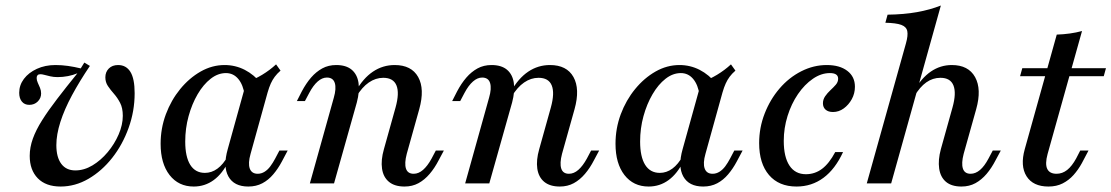

<svg xmlns="http://www.w3.org/2000/svg" viewBox="-20 -661 4006 692"><path d="M198.4 11.3Q145.2 11.3 116.1 -18.5Q87.1 -48.4 87.1 -99.2Q87.1 -129.8 98.4 -161.3Q109.7 -192.7 131.9 -227.8Q154 -262.9 185.9 -304.4Q217.7 -346 258.9 -396.8Q243.5 -390.3 225 -386.7Q206.5 -383.1 187.9 -383.1Q173.4 -383.1 161.3 -385.9Q149.2 -388.7 140.3 -391.1Q131.5 -393.5 125.8 -393.5Q118.5 -393.5 115.3 -389.9Q112.1 -386.3 112.1 -379.8Q112.1 -371.8 116.1 -362.9Q120.2 -354 124.2 -344.4Q128.2 -334.7 128.2 -324.2Q128.2 -307.3 116.1 -295.2Q104 -283.1 85.5 -283.1Q68.5 -283.1 58.9 -294.8Q49.2 -306.5 49.2 -326.6Q49.2 -354 66.1 -376.6Q83.1 -399.2 112.9 -412.9Q142.7 -426.6 179.8 -426.6Q202.4 -426.6 225 -423.4Q247.6 -420.2 271 -414.5L283.9 -435.5L304 -423.4Q266.9 -368.5 239.5 -317.7Q212.1 -266.9 197.6 -221.4Q183.1 -175.8 183.1 -137.9Q183.1 -94.4 200.8 -70.6Q218.5 -46.8 251.6 -46.8Q283.1 -46.8 313.3 -64.9Q343.5 -83.1 368.1 -112.5Q392.7 -141.9 407.7 -176.6Q422.6 -211.3 422.6 -243.5Q422.6 -271.8 412.9 -290.3Q403.2 -308.9 390.7 -323Q378.2 -337.1 369 -350.8Q359.7 -364.5 359.7 -382.3Q359.7 -401.6 372.2 -414.1Q384.7 -426.6 405.6 -426.6Q434.7 -426.6 450 -402Q465.3 -377.4 465.3 -325Q465.3 -260.5 443.5 -200Q421.8 -139.5 384.3 -91.9Q346.8 -44.4 298.8 -16.5Q250.8 11.3 198.4 11.3Z M678.2 11.3Q623.4 11.3 591.1 -30.2Q558.9 -71.8 558.9 -142.7Q558.9 -198.4 577.8 -249.2Q596.8 -300 629.4 -339.9Q662.1 -379.8 703.2 -403.2Q744.4 -426.6 789.5 -426.6Q828.2 -426.6 862.1 -409.3Q896 -391.9 922.6 -358.9L862.1 -316.9Q856.5 -355.6 838.7 -376.6Q821 -397.6 794.4 -397.6Q765.3 -397.6 739.1 -377Q712.9 -356.5 692.3 -321.4Q671.8 -286.3 659.7 -242.3Q647.6 -198.4 647.6 -150.8Q647.6 -96 665.7 -66.9Q683.9 -37.9 718.5 -37.9Q742.7 -37.9 763.7 -53.2Q784.7 -68.5 801.6 -99.2L804 -80.6Q782.3 -35.5 750.4 -12.1Q718.5 11.3 678.2 11.3ZM875 11.3Q823.4 11.3 803.2 -25Q783.1 -61.3 800.8 -123.4L867.7 -364.5Q897.6 -375 925 -391.5Q952.4 -408.1 975 -429L991.1 -406.5Q978.2 -395.2 970.2 -384.3Q962.1 -373.4 956 -360.1Q950 -346.8 944.4 -327.4L883.1 -106.5Q873.4 -72.6 880.2 -53.6Q887.1 -34.7 908.9 -34.7Q921.8 -34.7 933.5 -41.9Q945.2 -49.2 954.4 -61.7Q963.7 -74.2 971.8 -89.5L987.1 -118.5H1016.9L996 -79Q982.3 -53.2 964.9 -32.7Q947.6 -12.1 925.4 -0.4Q903.2 11.3 875 11.3Z M1437.9 11.3Q1402.4 11.3 1381.9 -5.6Q1361.3 -22.6 1356.9 -53.2Q1352.4 -83.9 1363.7 -123.4L1405.6 -273.4Q1420.2 -325.8 1408.9 -353.2Q1397.6 -380.6 1361.3 -380.6Q1333.9 -380.6 1309.3 -363.7Q1284.7 -346.8 1264.5 -312.9L1261.3 -330.6Q1288.7 -379 1324.2 -402.8Q1359.7 -426.6 1402.4 -426.6Q1462.9 -426.6 1487.1 -383.5Q1511.3 -340.3 1491.1 -267.7L1446 -106.5Q1437.1 -72.6 1443.1 -53.6Q1449.2 -34.7 1471 -34.7Q1488.7 -34.7 1504.8 -48.8Q1521 -62.9 1535.5 -89.5L1550.8 -118.5H1579.8L1561.3 -83.9Q1546.8 -55.6 1528.6 -34.3Q1510.5 -12.9 1488.3 -0.8Q1466.1 11.3 1437.9 11.3ZM1096.8 0 1183.1 -308.9Q1192.7 -341.9 1186.7 -361.7Q1180.6 -381.5 1158.1 -381.5Q1141.1 -381.5 1125 -367.3Q1108.9 -353.2 1094.4 -325.8L1079 -296.8H1050L1067.7 -331.5Q1083.1 -360.5 1101.2 -381.5Q1119.4 -402.4 1141.5 -414.5Q1163.7 -426.6 1191.9 -426.6Q1227.4 -426.6 1247.6 -409.7Q1267.7 -392.7 1272.2 -362.1Q1276.6 -331.5 1266.1 -291.9L1183.9 0Z M1997.6 11.3Q1962.1 11.3 1941.5 -5.6Q1921 -22.6 1916.5 -53.2Q1912.1 -83.9 1923.4 -123.4L1965.3 -273.4Q1979.8 -325.8 1968.5 -353.2Q1957.3 -380.6 1921 -380.6Q1893.5 -380.6 1869 -363.7Q1844.4 -346.8 1824.2 -312.9L1821 -330.6Q1848.4 -379 1883.9 -402.8Q1919.4 -426.6 1962.1 -426.6Q2022.6 -426.6 2046.8 -383.5Q2071 -340.3 2050.8 -267.7L2005.6 -106.5Q1996.8 -72.6 2002.8 -53.6Q2008.9 -34.7 2030.6 -34.7Q2048.4 -34.7 2064.5 -48.8Q2080.6 -62.9 2095.2 -89.5L2110.5 -118.5H2139.5L2121 -83.9Q2106.5 -55.6 2088.3 -34.3Q2070.2 -12.9 2048 -0.8Q2025.8 11.3 1997.6 11.3ZM1656.5 0 1742.7 -308.9Q1752.4 -341.9 1746.4 -361.7Q1740.3 -381.5 1717.7 -381.5Q1700.8 -381.5 1684.7 -367.3Q1668.5 -353.2 1654 -325.8L1638.7 -296.8H1609.7L1627.4 -331.5Q1642.7 -360.5 1660.9 -381.5Q1679 -402.4 1701.2 -414.5Q1723.4 -426.6 1751.6 -426.6Q1787.1 -426.6 1807.3 -409.7Q1827.4 -392.7 1831.9 -362.1Q1836.3 -331.5 1825.8 -291.9L1743.5 0Z M2317.7 11.3Q2262.9 11.3 2230.6 -30.2Q2198.4 -71.8 2198.4 -142.7Q2198.4 -198.4 2217.3 -249.2Q2236.3 -300 2269 -339.9Q2301.6 -379.8 2342.7 -403.2Q2383.9 -426.6 2429 -426.6Q2467.7 -426.6 2501.6 -409.3Q2535.5 -391.9 2562.1 -358.9L2501.6 -316.9Q2496 -355.6 2478.2 -376.6Q2460.5 -397.6 2433.9 -397.6Q2404.8 -397.6 2378.6 -377Q2352.4 -356.5 2331.9 -321.4Q2311.3 -286.3 2299.2 -242.3Q2287.1 -198.4 2287.1 -150.8Q2287.1 -96 2305.2 -66.9Q2323.4 -37.9 2358.1 -37.9Q2382.3 -37.9 2403.2 -53.2Q2424.2 -68.5 2441.1 -99.2L2443.5 -80.6Q2421.8 -35.5 2389.9 -12.1Q2358.1 11.3 2317.7 11.3ZM2514.5 11.3Q2462.9 11.3 2442.7 -25Q2422.6 -61.3 2440.3 -123.4L2507.3 -364.5Q2537.1 -375 2564.5 -391.5Q2591.9 -408.1 2614.5 -429L2630.6 -406.5Q2617.7 -395.2 2609.7 -384.3Q2601.6 -373.4 2595.6 -360.1Q2589.5 -346.8 2583.9 -327.4L2522.6 -106.5Q2512.9 -72.6 2519.8 -53.6Q2526.6 -34.7 2548.4 -34.7Q2561.3 -34.7 2573 -41.9Q2584.7 -49.2 2594 -61.7Q2603.2 -74.2 2611.3 -89.5L2626.6 -118.5H2656.5L2635.5 -79Q2621.8 -53.2 2604.4 -32.7Q2587.1 -12.1 2564.9 -0.4Q2542.7 11.3 2514.5 11.3Z M2850.8 11.3Q2787.1 11.3 2751.6 -30.2Q2716.1 -71.8 2716.1 -145.2Q2716.1 -200.8 2735.9 -251.6Q2755.6 -302.4 2789.5 -341.9Q2823.4 -381.5 2867.7 -404Q2912.1 -426.6 2959.7 -426.6Q3006.5 -426.6 3033.9 -405.6Q3061.3 -384.7 3061.3 -348.4Q3061.3 -324.2 3050 -303.6Q3038.7 -283.1 3021 -270.2Q3003.2 -257.3 2982.3 -257.3Q2965.3 -257.3 2955.6 -265.7Q2946 -274.2 2946 -288.7Q2946 -302.4 2954 -314.1Q2962.1 -325.8 2973 -335.9Q2983.9 -346 2992.3 -355.6Q3000.8 -365.3 3000.8 -377.4Q3000.8 -397.6 2971 -397.6Q2939.5 -397.6 2909.7 -377Q2879.8 -356.5 2856 -321.8Q2832.3 -287.1 2818.5 -243.1Q2804.8 -199.2 2804.8 -153.2Q2804.8 -95.2 2825.4 -64.1Q2846 -33.1 2884.7 -33.1Q2916.9 -33.1 2942.7 -52.4Q2968.5 -71.8 2990.3 -112.9H3018.5Q2990.3 -51.6 2948 -20.2Q2905.6 11.3 2850.8 11.3Z M3104 0 3245.2 -504.8Q3253.2 -533.1 3250 -548.8Q3246.8 -564.5 3228.2 -571.4Q3209.7 -578.2 3171 -579L3179 -608.1Q3237.9 -608.9 3285.1 -617.3Q3332.3 -625.8 3371 -641.1L3191.9 0ZM3445.2 11.3Q3409.7 11.3 3389.5 -5.6Q3369.4 -22.6 3364.9 -53.6Q3360.5 -84.7 3371 -123.4L3412.9 -273.4Q3427.4 -325 3416.5 -352.8Q3405.6 -380.6 3369.4 -380.6Q3341.9 -380.6 3318.5 -364.1Q3295.2 -347.6 3275.8 -314.5L3274.2 -333.1Q3300.8 -379.8 3335.1 -403.2Q3369.4 -426.6 3410.5 -426.6Q3470.2 -426.6 3494.4 -383.1Q3518.5 -339.5 3498.4 -267.7L3453.2 -106.5Q3444.4 -72.6 3450.4 -53.6Q3456.5 -34.7 3478.2 -34.7Q3496 -34.7 3512.1 -48.4Q3528.2 -62.1 3542.7 -89.5L3558.1 -118.5H3587.1L3568.5 -83.9Q3554 -55.6 3535.9 -34.3Q3517.7 -12.9 3495.6 -0.8Q3473.4 11.3 3445.2 11.3Z M3758.9 11.3Q3703.2 11.3 3679.8 -25.8Q3656.5 -62.9 3673.4 -123.4L3788.7 -536.3Q3812.9 -537.1 3835.9 -540.3Q3858.9 -543.5 3879.8 -549.2L3755.6 -105.6Q3746 -70.2 3754.4 -52.4Q3762.9 -34.7 3787.9 -34.7Q3808.9 -34.7 3826.2 -48.4Q3843.5 -62.1 3858.9 -90.3L3873.4 -118.5H3903.2L3879 -72.6Q3866.1 -49.2 3849.2 -30.2Q3832.3 -11.3 3810.1 0Q3787.9 11.3 3758.9 11.3ZM3656.5 -386.3 3664.5 -415.3H3966.1L3958.1 -386.3Z"/></svg>

Font: Playfair 5pt SemiExpanded Light Medium
Style: Italic
Weight: 500
Italic angle: -15.6°
Version: Version 2.001;gftools[0.9.30]